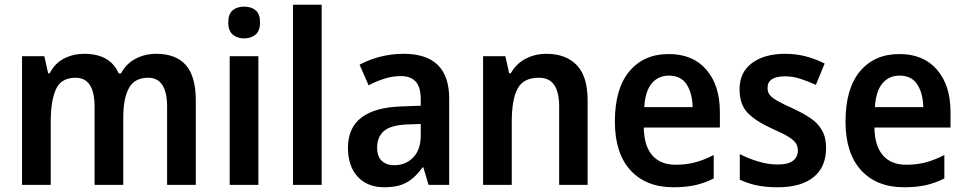

<svg xmlns="http://www.w3.org/2000/svg" viewBox="-20 -780 4072 810"><path d="M639 -553Q722 -553 764 -505.5Q806 -458 806 -356V0H685V-329Q685 -452 605 -452Q548 -452 524 -408.5Q500 -365 500 -283V0H379V-330Q379 -452 299 -452Q238 -452 216 -403.5Q194 -355 194 -266V0H73V-543H167L183 -471H190Q211 -513 250 -533Q289 -553 335 -553Q445 -553 481 -470H490Q513 -512 552.5 -532.5Q592 -553 639 -553Z M1010 -752Q1040 -752 1058.5 -736.5Q1077 -721 1077 -685Q1077 -650 1058 -634Q1039 -618 1010 -618Q981 -618 962 -634Q943 -650 943 -685Q943 -721 961.5 -736.5Q980 -752 1010 -752ZM1070 -543V0H949V-543Z M1337 0H1216V-760H1337Z M1683 -553Q1875 -553 1875 -364V0H1788L1766 -74H1763Q1732 -31 1696 -10.5Q1660 10 1601 10Q1530 10 1489 -34.5Q1448 -79 1448 -157Q1448 -323 1672 -331L1755 -334V-361Q1755 -413 1733.5 -436Q1712 -459 1671 -459Q1637 -459 1603 -448.5Q1569 -438 1535 -420L1497 -507Q1535 -528 1583 -540.5Q1631 -553 1683 -553ZM1698 -255Q1628 -252 1599.5 -227Q1571 -202 1571 -158Q1571 -119 1591 -101Q1611 -83 1643 -83Q1691 -83 1723 -115.5Q1755 -148 1755 -209V-257Z M2285 -553Q2367 -553 2413 -505.5Q2459 -458 2459 -357V0H2339V-330Q2339 -390 2318.5 -421Q2298 -452 2253 -452Q2188 -452 2163.5 -406Q2139 -360 2139 -266V0H2018V-543H2112L2128 -471H2135Q2158 -512 2198 -532.5Q2238 -553 2285 -553Z M2801 -552Q2903 -552 2960 -486Q3017 -420 3017 -307V-242H2696Q2697 -165 2731.5 -125Q2766 -85 2830 -85Q2875 -85 2912.5 -95Q2950 -105 2991 -126V-27Q2953 -8 2913.5 1Q2874 10 2821 10Q2705 10 2639.5 -62Q2574 -134 2574 -267Q2574 -406 2635 -479Q2696 -552 2801 -552ZM2802 -461Q2757 -461 2729.5 -428Q2702 -395 2698 -328H2902Q2901 -386 2877 -423.5Q2853 -461 2802 -461Z M3465 -156Q3465 -75 3412 -32.5Q3359 10 3261 10Q3211 10 3173 2Q3135 -6 3101 -22V-130Q3135 -112 3178 -99Q3221 -86 3261 -86Q3305 -86 3325.5 -102Q3346 -118 3346 -145Q3346 -162 3338 -175Q3330 -188 3307 -202.5Q3284 -217 3238 -237Q3171 -267 3135.5 -302.5Q3100 -338 3100 -404Q3100 -475 3152.5 -514Q3205 -553 3292 -553Q3338 -553 3378.5 -542.5Q3419 -532 3459 -512L3422 -422Q3389 -437 3357 -447.5Q3325 -458 3292 -458Q3218 -458 3218 -409Q3218 -392 3227 -380Q3236 -368 3259.5 -354.5Q3283 -341 3326 -322Q3369 -302 3400 -281Q3431 -260 3448 -230Q3465 -200 3465 -156Z M3774 -552Q3876 -552 3933 -486Q3990 -420 3990 -307V-242H3669Q3670 -165 3704.5 -125Q3739 -85 3803 -85Q3848 -85 3885.5 -95Q3923 -105 3964 -126V-27Q3926 -8 3886.5 1Q3847 10 3794 10Q3678 10 3612.5 -62Q3547 -134 3547 -267Q3547 -406 3608 -479Q3669 -552 3774 -552ZM3775 -461Q3730 -461 3702.5 -428Q3675 -395 3671 -328H3875Q3874 -386 3850 -423.5Q3826 -461 3775 -461Z"/></svg>

Font: Noto Sans Arabic UI SmCn SmBd
Style: Regular
Weight: 600
Width: 4
Designer: Monotype Design Team, Nadine Chahine and Nizar Qandah
Foundry: Monotype Imaging Inc.
Version: Version 2.010; ttfautohint (v1.8.4.7-5d5b)